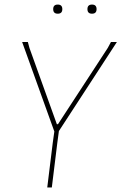

<svg xmlns="http://www.w3.org/2000/svg" viewBox="-20 -821 532 841"><path d="M213 -781Q213 -801 233 -801Q253 -801 253 -781Q253 -761 233 -761Q213 -761 213 -781ZM363 -781Q363 -801 383 -801Q403 -801 403 -781Q403 -761 383 -761Q363 -761 363 -781ZM492 -637 238 -247 231 -195 207 0H187L211 -195L218 -245L77 -637H102L109 -611L229 -277H234L452 -611L466 -637Z"/></svg>

Font: Alegreya Sans SC Thin
Style: Italic
Weight: 100
Italic angle: -7°
Designer: Juan Pablo del Peral
Foundry: Huerta Tipografica
Version: Version 2.007